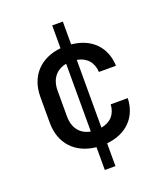

<svg xmlns="http://www.w3.org/2000/svg" viewBox="-149 -793 899 1036"><g transform="rotate(-20 300.0 -275.0)"><path d="M334 -470C388 -461 421 -424 424 -368H522C518 -477 447 -548 334 -559V-690H273V-559C156 -547 81 -470 81 -349V-202C81 -80 156 -3 273 9V140H334V9C447 -2 518 -73 522 -182H424C421 -126 388 -90 334 -81ZM180 -349C180 -417 215 -459 273 -470V-81C215 -91 180 -134 180 -202Z"/></g></svg>

Font: Tekne LDO Medium
Style: Regular
Weight: 500
Monospace: yes
Designer: Alessio Laiso, Mario Rullo, Paolo Rosset
Foundry: Alessio Laiso
Version: Version 1.000;hotconv 1.0.109;makeotfexe 2.5.65596